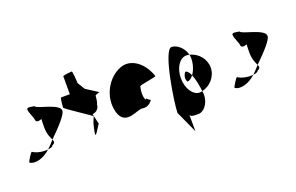

<svg xmlns="http://www.w3.org/2000/svg" viewBox="-98 -1034 2483 1609"><g transform="rotate(-20 1144.0 -229.5)"><path d="M17 -46C64 -14 146 -43 202 -95C165 -91 103 -98 67 -124C59 -124 17 -56 17 -46ZM182 -378C182 -340 207 -344 237 -354C235 -333 235 -306 235 -279C235 -218 255 -184 265 -161C345 -239 430 -329 426 -362C426 -424 220 -450 220 -475C139 -490 139 -490 182 -378ZM202 -95C227 -98 246 -105 246 -114C276 -128 274 -140 265 -161C244 -137 223 -114 202 -95Z M440 -382C440 -371 665 -226 657 -226L636 -177C600 -34 612 -54 675 -154L654 -246C670 -246 717 -261 717 -314C724 -314 731 -371 731 -382C731 -392 778 -400 771 -400L665 -468L625 -533C625 -540 619 -642 612 -642C605 -642 532 -636 532 -628V-468H454C447 -468 440 -392 440 -382Z M843 -196C884 -52 1023 -160 1064 -148C1096 -144 1125 -152 1154 -191C1146 -193 1121 -212 1123 -217C1109 -188 1090 -257 1110 -330C1118 -340 1267 -358 1257 -368C1210 -506 1099 -570 1011 -535C892 -493 802 -341 843 -196ZM1123 -217C1123 -217 1123 -218 1123 -218C1123 -218 1123 -217 1123 -217ZM1155 -192 1154 -191C1156 -191 1156 -191 1155 -190Z M1326 -12 1415 183 1414 40C1428 58 1455 56 1481 56C1530 63 1587 2 1587 -80C1587 -90 1586 -101 1584 -113C1576 -111 1569 -109 1561 -109C1501 -109 1452 -184 1452 -275C1452 -366 1499 -440 1561 -440C1570 -440 1579 -439 1587 -436C1572 -501 1514 -549 1468 -549C1394 -549 1326 -92 1326 -12ZM1495 -230C1515 -232 1534 -246 1549 -267C1537 -295 1522 -314 1505 -314C1481 -284 1482 -250 1495 -230ZM1549 -267C1567 -225 1579 -161 1584 -113C1657 -129 1718 -196 1718 -275C1718 -353 1661 -419 1587 -436C1589 -425 1591 -414 1591 -403C1591 -353 1574 -301 1549 -267Z M1847 -46C1894 -14 1976 -43 2032 -95C1995 -91 1933 -98 1897 -124C1889 -124 1847 -56 1847 -46ZM2012 -378C2012 -340 2037 -344 2067 -354C2065 -333 2065 -306 2065 -279C2065 -218 2085 -184 2095 -161C2175 -239 2260 -329 2256 -362C2256 -424 2050 -450 2050 -475C1969 -490 1969 -490 2012 -378ZM2032 -95C2057 -98 2076 -105 2076 -114C2106 -128 2104 -140 2095 -161C2074 -137 2053 -114 2032 -95Z"/></g></svg>

Font: Ampere
Style: SCSuCnd
Weight: 400
Version: Version 1